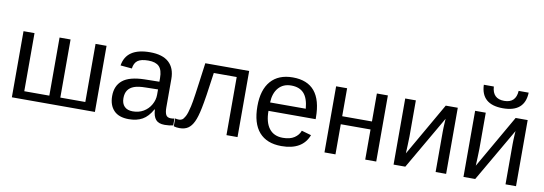

<svg xmlns="http://www.w3.org/2000/svg" viewBox="-57 -1121 4281 1511"><g transform="rotate(10 2083.5 -366.0)"><path d="M69.3 0V-528.3H157.2V-64H357.4V-528.3H445.3V-64H645V-528.3H732.9V0Z M1004.4 9.8Q924.8 9.8 884.8 -32.2Q844.7 -74.2 844.7 -147.5Q844.7 -229.5 898.7 -273.4Q952.6 -317.4 1072.8 -320.3L1191.4 -322.3V-351.1Q1191.4 -415.5 1164.1 -443.4Q1136.7 -471.2 1078.1 -471.2Q1019 -471.2 992.2 -451.2Q965.3 -431.2 960 -387.2L868.2 -395.5Q890.6 -538.1 1080.1 -538.1Q1179.7 -538.1 1230 -492.4Q1280.3 -446.8 1280.3 -360.4V-132.8Q1280.3 -93.8 1290.5 -74Q1300.8 -54.2 1329.6 -54.2Q1343.3 -54.2 1358.4 -57.6V-2.9Q1326.7 4.9 1290.5 4.9Q1241.7 4.9 1219.5 -20.8Q1197.3 -46.4 1194.3 -101.1H1191.4Q1157.7 -40.5 1113 -15.4Q1068.4 9.8 1004.4 9.8ZM1191.4 -260.7 1095.2 -258.8Q1033.7 -258.3 1001.5 -246.1Q969.2 -234.4 952.1 -210Q935.1 -185.5 935.1 -146Q935.1 -103 958.3 -79.6Q981.4 -56.2 1024.4 -56.2Q1073.2 -56.2 1110.4 -78.1Q1147.9 -100.1 1169.7 -138.4Q1191.4 -176.8 1191.4 -217.3Z M1522.9 -64.5Q1504.9 -26.4 1478.3 -8.3Q1451.7 9.8 1409.7 9.8Q1384.3 9.8 1363.8 3.4V-59.6Q1376.5 -55.2 1397 -55.2Q1406.2 -55.2 1418.2 -61.3Q1430.2 -67.4 1443.8 -92.5Q1457.5 -117.7 1470.2 -174.8Q1474.1 -192.9 1478.3 -216.3Q1482.4 -239.7 1487.8 -277.8Q1493.2 -315.9 1501.5 -376.2Q1509.8 -436.5 1522 -528.3H1872.6V0H1784.2V-464.4H1601.1Q1586.9 -357.9 1575.7 -286.1Q1564.5 -214.4 1556.6 -177.2Q1541.5 -102.5 1522.9 -64.5Z M2076.7 -245.6Q2076.7 -154.8 2114.3 -105.5Q2151.9 -56.2 2224.1 -56.2Q2281.2 -56.2 2315.7 -79.1Q2350.1 -102.1 2362.3 -137.2L2439.5 -115.2Q2392.1 9.8 2224.1 9.8Q2106.9 9.8 2045.7 -60.1Q1984.4 -129.9 1984.4 -267.6Q1984.4 -398.4 2045.7 -468.3Q2106.9 -538.1 2220.7 -538.1Q2453.6 -538.1 2453.6 -257.3V-245.6ZM2362.8 -313Q2355.5 -396.5 2320.3 -434.8Q2285.2 -473.1 2219.2 -473.1Q2155.3 -473.1 2117.9 -430.4Q2080.6 -387.7 2077.6 -313Z M2655.3 -240.7V0H2567.4V-528.3H2655.3V-304.7H2893.1V-528.3H2981V0H2893.1V-240.7Z M3460.4 -426.3 3213.4 0H3119.6V-528.3H3204.6V-239.3Q3204.6 -208 3202.6 -172.9Q3200.7 -137.7 3199.7 -104L3443.4 -528.3H3539.6V0H3455.6V-322.3Q3455.6 -334 3456.3 -354.7Q3457 -375.5 3458.3 -396Q3459.5 -416.5 3460.4 -426.3Z M4019 -426.3 3772 0H3678.2V-528.3H3763.2V-239.3Q3763.2 -208 3761.2 -172.9Q3759.3 -137.7 3758.3 -104L4002 -528.3H4098.1V0H4014.2V-322.3Q4014.2 -334 4014.9 -354.7Q4015.6 -375.5 4016.8 -396Q4018.1 -416.5 4019 -426.3ZM3889.2 -585.9Q3715.3 -585.9 3710 -742.2H3790Q3795.9 -645 3889.2 -645Q3982.4 -645 3988.3 -742.2H4068.4Q4063 -585.9 3889.2 -585.9Z"/></g></svg>

Font: Arimo
Style: Regular
Weight: 400
Designer: Steve Matteson
Foundry: Monotype Imaging Inc.
Version: Version 1.33